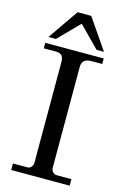

<svg xmlns="http://www.w3.org/2000/svg" viewBox="-138 -991 683 1053"><g transform="rotate(15 203.5 -465.0)"><path d="M38.1 -37.1V0H370.1V-37.1H286.1C266.1 -37.1 254.9 -56.2 254.9 -69.8V-643.1C254.9 -687 288.1 -690.9 312 -690.9H370.1V-722.2H38.1V-690.9H105C128.9 -690.9 150.9 -686 150.9 -643.1V-69.8C150.9 -56.2 139.2 -37.1 122.1 -37.1ZM88.9 -757.8C88.9 -757.8 204.1 -875 204.1 -875C204.1 -875 319.8 -757.8 319.8 -757.8C319.8 -757.8 361.8 -757.8 361.8 -757.8C361.8 -757.8 243.2 -930.2 243.2 -930.2C243.2 -930.2 166 -930.2 166 -930.2L46.9 -757.8Z"/></g></svg>

Font: MusGlyphs-Text
Style: Regular
Weight: 400
Version: Version 2.1.1